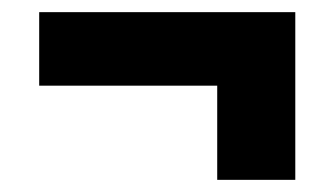

<svg xmlns="http://www.w3.org/2000/svg" viewBox="-20 -390 550 316"><path d="M466 -94H337.5V-325.5H466ZM44.5 -249V-370H466V-249Z"/></svg>

Font: Anek Odia Medium
Style: Bold
Weight: 700
Version: Version 1.003